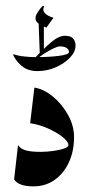

<svg xmlns="http://www.w3.org/2000/svg" viewBox="-20 -644 308 671"><path d="M100.1 -337.9Q132.8 -333 164.8 -306.6Q196.8 -280.3 217.8 -242.4Q238.8 -204.6 238.8 -165Q238.8 -115.7 220.9 -76.9Q203.1 -38.1 171.1 -15.4Q139.2 7.3 96.7 7.3Q44.9 7.3 29.3 -17.1L43 -137.2Q51.3 -124 69.6 -118.7Q87.9 -113.3 121.6 -113.3Q143.6 -113.3 166.3 -116.5Q189 -119.6 204.1 -125Q219.2 -130.4 219.2 -136.7Q219.2 -148.4 199.5 -164.6Q179.7 -180.7 148.9 -194.6Q118.2 -208.5 85.4 -213.4ZM110.8 -395.5 104.5 -444.3Q149.4 -444.3 185.3 -448.7Q221.2 -453.1 221.2 -462.4Q221.2 -469.7 213.4 -475.8Q205.6 -481.9 188.5 -481.9Q182.1 -481.9 167 -474.9Q151.9 -467.8 135.7 -457.5Q119.6 -447.3 110.4 -437.5L99.1 -438.5Q132.3 -474.1 158.9 -496.6Q185.5 -519 207 -519Q228 -519 236.1 -508.8Q244.1 -498.5 244.1 -484.9Q244.1 -463.4 224.9 -442.9Q205.6 -422.4 175 -408.9Q144.5 -395.5 110.8 -395.5ZM111.3 -395.5Q76.2 -395.5 54.9 -414.3Q33.7 -433.1 25.9 -452.6L26.9 -454.6Q44.4 -448.7 65.9 -446.5Q87.4 -444.3 105 -444.3ZM119.1 -453.6 114.7 -571.8 133.3 -561.5V-465.8ZM142.1 -547.4Q120.6 -555.7 112.3 -563.5Q104 -571.3 104 -580.1Q104 -589.4 113 -603.3Q122.1 -617.2 130.4 -624L134.3 -622.1Q127.4 -607.4 137.5 -597.4Q147.5 -587.4 167 -582Z"/></svg>

Font: Lateef
Style: Bold
Weight: 700
Designer: SIL International
Foundry: SIL International
Version: Version 4.200